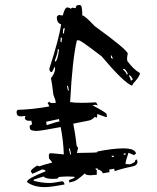

<svg xmlns="http://www.w3.org/2000/svg" viewBox="-20 -727 631 774"><path d="M233.4 -591.8 238.3 -592.8V-596.7Q238.3 -603.5 242.2 -613.3L234.4 -611.3V-607.4ZM479.5 -102.5 487.3 -104.5 485.4 -109.4 478.5 -107.4ZM431.6 -93.8 439.5 -94.7 437.5 -99.6 429.7 -98.6ZM266.6 -104.5 261.7 -128.9 257.8 -127.9 262.7 -104.5ZM171.9 -223.6Q212.9 -237.3 219.7 -237.3L217.8 -247.1L166 -236.3L168 -223.6ZM507.8 -401.4 515.6 -407.2Q506.8 -423.8 501 -423.8H500L501 -418.9Q505.9 -412.1 507.8 -401.4ZM257.8 -362.3 253.9 -381.8 250 -379.9 253.9 -362.3ZM490.2 -426.8 495.1 -427.7 494.1 -432.6Q485.4 -449.2 479.5 -449.2L474.6 -448.2Q490.2 -434.6 490.2 -426.8ZM436.5 -490.2Q430.7 -498 430.7 -502.9H426.8L427.7 -493.2ZM202.1 -478.5Q211.9 -480.5 217.8 -525.4Q216.8 -529.3 213.9 -529.3H212.9V-526.4Q212.9 -513.7 201.2 -483.4ZM228.5 -556.6V-561.5Q228.5 -565.4 230.5 -571.3Q228.5 -576.2 224.6 -576.2V-569.3L223.6 -560.5Q224.6 -556.6 228.5 -556.6ZM161.1 27.3Q115.2 27.3 88.9 6.8V5.9Q88.9 -6.8 163.1 -36.1L162.1 -41Q154.3 -43.9 149.4 -43.9Q114.3 -27.3 110.4 -26.4L104.5 -35.2V-36.1Q104.5 -43.9 129.9 -59.6L138.7 -56.6Q164.1 -65.4 189.5 -71.3L188.5 -75.2L177.7 -87.9L176.8 -99.6Q176.8 -107.4 182.6 -109.4Q190.4 -109.4 237.3 -104.5Q235.4 -160.2 224.6 -214.8Q143.6 -199.2 127.9 -199.2Q102.5 -199.2 100.6 -209L99.6 -215.8Q99.6 -223.6 109.4 -225.6L106.4 -240.2H96.7Q84 -240.2 80.1 -249L82 -259.8L65.4 -257.8Q49.8 -257.8 47.9 -267.6L46.9 -274.4Q46.9 -282.2 52.7 -284.2Q113.3 -286.1 178.7 -297.9Q176.8 -304.7 171.9 -311.5L178.7 -317.4Q180.7 -311.5 191.4 -311.5L205.1 -312.5Q203.1 -327.1 195.3 -344.7Q189.5 -392.6 185.5 -412.1Q202.1 -432.6 202.1 -451.2L201.2 -459L189.5 -436.5H187.5Q180.7 -436.5 178.7 -449.2Q217.8 -570.3 226.6 -628.9Q209 -633.8 209 -657.2Q209 -664.1 219.7 -667Q224.6 -665 228.5 -665H233.4Q240.2 -695.3 251 -697.3Q263.7 -695.3 264.6 -691.4L271.5 -696.3Q279.3 -694.3 283.2 -694.3H285.2Q285.2 -707 298.8 -707Q306.6 -707 308.6 -700.7Q310.5 -694.3 311.5 -677.7V-665Q321.3 -665 361.3 -622.1Q492.2 -527.3 495.1 -510.7Q492.2 -499 492.2 -489.3L493.2 -481.4Q517.6 -447.3 543.9 -432.6V-431.6Q543.9 -418.9 515.6 -388.7Q515.6 -383.8 511.7 -381.8Q478.5 -394.5 389.6 -500Q305.7 -564.5 297.9 -564.5H290Q271.5 -487.3 262.7 -314.5L266.6 -315.4Q279.3 -312.5 309.6 -312.5Q333 -312.5 367.2 -314.5Q371.1 -308.6 374 -301.8L365.2 -304.7L352.5 -302.7Q408.2 -273.4 409.7 -267.1Q411.1 -260.7 411.1 -255.9L407.2 -254.9L372.1 -267.6V-262.7Q372.1 -258.8 370.1 -252L362.3 -255.9Q350.6 -243.2 338.9 -241.2L275.4 -228.5Q284.2 -182.6 289.1 -138.7L294.9 -130.9L290 -110.4Q372.1 -111.3 372.1 -113.3V-116.2Q436.5 -128.9 476.6 -128.9Q524.4 -128.9 528.3 -108.4L520.5 -101.6L498 -111.3Q486.3 -78.1 486.3 -67.4V-65.4H495.1L502.9 -64.5Q525.4 -71.3 525.4 -80.1V-82L532.2 -84L534.2 -74.2Q533.2 -59.6 512.7 -55.7Q476.6 -48.8 442.4 -37.1L440.4 -46.9L419.9 -43L421.9 -33.2L394.5 -28.3Q391.6 -40 374 -43.9L373 -48.8L364.3 -46.9Q366.2 -42 370.1 -42V-22.5L345.7 -20.5Q323.2 -20.5 322.3 -28.3Q288.1 2.9 274.4 4.9L259.8 8.8L257.8 -1L280.3 -9.8L279.3 -14.6L252 -15.6Q239.3 -15.6 217.8 -13.7L210.9 -6.8L192.4 -5.9Q164.1 -5.9 155.3 -15.6L116.2 -2.9V2Q150.4 10.7 179.7 10.7Q194.3 10.7 229.5 3.9Q238.3 3.9 240.2 16.6Q184.6 27.3 161.1 27.3Z"/></svg>

Font: Blackcraft
Style: Regular
Weight: 400
Designer: GGBotNet
Foundry: GGBotNet
Version: 1.00